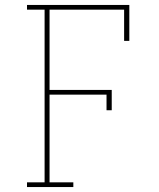

<svg xmlns="http://www.w3.org/2000/svg" viewBox="-20 -755 640 775"><path d="M89 0V-19H160V-716H89V-735H502V-590H481V-716H180V-392H431V-310H410V-373H180V-19H276V0Z"/></svg>

Font: Iosevka Etoile Thin
Style: Regular
Weight: 100
Designer: Belleve Invis
Foundry: Belleve Invis
Version: Version 22.1.2; ttfautohint (v1.8.4)